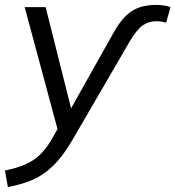

<svg xmlns="http://www.w3.org/2000/svg" viewBox="-49 -531 711 778"><path d="M-17 227 -29 160Q20 150 54 135Q88 120 112.5 96.5Q137 73 159 36L184 -8L51 -502H136L239 -92L412 -400Q445 -459 483.5 -485Q522 -511 583 -511Q619 -511 642 -502L624 -439Q615 -442 605 -443.5Q595 -445 586 -445Q553 -445 529 -428Q505 -411 476 -362L241 42Q203 106 164 143Q125 180 81 198.5Q37 217 -17 227Z"/></svg>

Font: Mulish
Style: Italic
Weight: 400
Italic angle: -9°
Designer: Vernon Adams
Foundry: Vernon Adams
Version: Version 3.603; ttfautohint (v1.8.3)